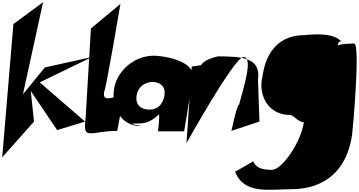

<svg xmlns="http://www.w3.org/2000/svg" viewBox="-43 -1098 3241 1734"><path d="M78 -881 -23 323 264 0 235 -276 473 77 725 0 316 -354 788 -583 362 -489 164 -246 346 -1078Z M778 -841 730 -28C701 180 778 84 1016 84C1023 32 1087 -224 1027 -224C969 -226 883 -170 897 -268C911 -268 1048 -1087 1045 -1063Z M986 -288C963 -119 1057 41 1226 41H1209C1288 41 1044 17 1213 17C1292 17 1342 -18 1392 -65C1402 -58 1384 88 1384 88H1620L1700 -394C1722 -555 1416 -597 1338 -595C1168 -591 1009 -457 986 -288ZM1190 -232C1201 -312 1263 -358 1339 -358C1406 -354 1453 -317 1443 -242C1432 -163 1386 -108 1308 -108C1227 -108 1179 -153 1190 -232Z M1689 -497 1641 195C1641 195 2074 -583 2156 -583C2246 -583 2158 -310 2116 -152C2094 -152 2040 124 2046 84L2300 0L2287 -380C2314 -575 2149 -589 1925 -589C1712 -540 1751 -438 1807 -438C1844 -447 1855 -523 1855 -523C1859 -521 1689 -497 1689 -497Z M2080 451C2159 661 2391 611 2583 611C2901 611 3093 431 3137 117C3145 61 3212 -705 3156 -705C3130 -705 3023 -702 3007 -686C3013 -732 3038 -733 3053 -709C2986 -799 2832 -793 2708 -781C2483 -781 2359 -635 2328 -410C2283 -232 2387 -60 2572 -60C2612 -60 2644 4 2701 6C2675 192 2501 436 2414 436C2298 436 2266 405 2244 359C2244 359 2078 457 2080 451Z"/></svg>

Font: Chaingun
Style: Ita
Weight: 400
Version: Version 0.91